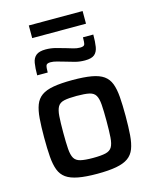

<svg xmlns="http://www.w3.org/2000/svg" viewBox="-128 -949 830 1041"><g transform="rotate(-15 287.5 -428.5)"><path d="M287 8Q223 8 180.5 0Q138 -8 113.5 -25.5Q89 -43 77.5 -73Q66 -103 62.5 -148Q59 -193 59 -256Q59 -318 62.5 -363Q66 -408 77.5 -438Q89 -468 113.5 -485.5Q138 -503 180.5 -510.5Q223 -518 287 -518Q352 -518 394.5 -510.5Q437 -503 461.5 -485.5Q486 -468 497.5 -438Q509 -408 512.5 -363Q516 -318 516 -256Q516 -193 512.5 -148Q509 -103 497.5 -73Q486 -43 461.5 -25.5Q437 -8 394.5 0Q352 8 287 8ZM287 -81Q333 -81 358 -87Q383 -93 393.5 -111Q404 -129 406.5 -164Q409 -199 409 -256Q409 -313 406.5 -347.5Q404 -382 393.5 -400Q383 -418 358 -423.5Q333 -429 287 -429Q242 -429 217 -423.5Q192 -418 181.5 -400Q171 -382 168.5 -347.5Q166 -313 166 -256Q166 -199 168.5 -164Q171 -129 181.5 -111Q192 -93 217 -87Q242 -81 287 -81ZM110 -592Q110 -633 114.5 -660.5Q119 -688 136.5 -702Q154 -716 190 -716Q218 -716 245.5 -709Q273 -702 299 -694Q319 -688 337.5 -682.5Q356 -677 374 -677Q396 -677 399.5 -687.5Q403 -698 403 -727H461Q461 -686 456.5 -658.5Q452 -631 435.5 -617Q419 -603 382 -603Q352 -603 326 -610Q300 -617 274 -625Q253 -631 233.5 -636.5Q214 -642 198 -642Q177 -642 173 -631.5Q169 -621 169 -592ZM136 -794V-865H438V-794Z"/></g></svg>

Font: Saira Thin Medium
Style: Regular
Weight: 500
Version: Version 1.101